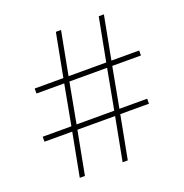

<svg xmlns="http://www.w3.org/2000/svg" viewBox="-128 -829 903 943"><g transform="rotate(-20 323.0 -357.0)"><path d="M468 -462H618V-488H473L516 -714H489L446 -488H249L292 -714H265L222 -488H72V-462H217L178 -252H28V-226H173L130 0H157L200 -226H397L354 0H381L424 -226H574V-252H429ZM205 -252 244 -462H441L402 -252Z"/></g></svg>

Font: Noto Sans Sinhala Thin
Style: Regular
Weight: 100
Designer: Jelle Bosma - Monotype Design Team
Foundry: Monotype Imaging Inc.
Version: Version 2.006